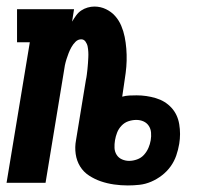

<svg xmlns="http://www.w3.org/2000/svg" viewBox="-26 -558 646 586"><path d="M364 8Q343 8 322 5Q301 2 282 -4.5Q263 -11 246 -22Q229 -33 218.5 -50Q208 -67 205 -88Q202 -109 206 -130L236 -313Q238 -322 239 -330.5Q240 -339 241 -347.5Q242 -356 242.5 -365Q243 -374 243.5 -382.5Q244 -391 243.5 -399.5Q243 -408 241.5 -416Q240 -424 235 -431Q230 -438 222 -438Q212 -438 204.5 -430.5Q197 -423 192 -414Q187 -405 183.5 -396Q180 -387 177 -377.5Q174 -368 172 -358.5Q170 -349 169 -340L113 0H-6L65 -429H26V-530H200L194 -492Q200 -502 206.5 -511Q213 -520 222 -526Q231 -532 241.5 -535Q252 -538 262 -538Q281 -538 297.5 -530Q314 -522 325.5 -509Q337 -496 344 -479.5Q351 -463 354.5 -445.5Q358 -428 359.5 -409.5Q361 -391 360.5 -372.5Q360 -354 357.5 -335Q355 -316 352 -297L347 -263Q358 -266 369 -266.5Q380 -267 391 -267Q421 -267 449.5 -258.5Q478 -250 497 -229.5Q516 -209 521 -179Q526 -149 521 -119Q518 -101 512 -83.5Q506 -66 495 -50.5Q484 -35 468.5 -23Q453 -11 435.5 -3.5Q418 4 400 6Q382 8 364 8ZM368 -67Q380 -67 392.5 -71.5Q405 -76 413.5 -85.5Q422 -95 427 -106.5Q432 -118 434 -130Q436 -142 435 -153.5Q434 -165 428 -174Q422 -183 412 -187.5Q402 -192 390 -192Q378 -192 366 -188Q354 -184 345 -174.5Q336 -165 331.5 -153.5Q327 -142 325 -130Q323 -118 323.5 -106.5Q324 -95 330 -85.5Q336 -76 346.5 -71.5Q357 -67 368 -67Z"/></svg>

Font: Iosevka Curly Slab Extended
Style: Bold Italic
Weight: 700
Width: 7
Italic angle: -9°
Monospace: yes
Designer: Belleve Invis
Foundry: Belleve Invis
Version: Version 11.0.0; ttfautohint (v1.8.3)